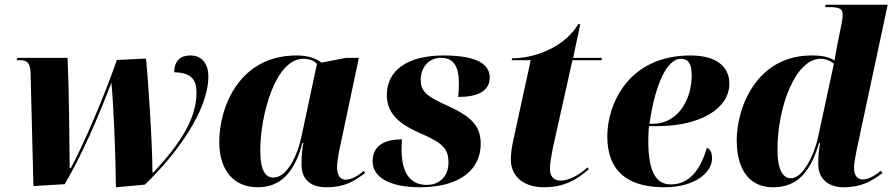

<svg xmlns="http://www.w3.org/2000/svg" viewBox="-20 -780 3765 810"><path d="M469 10 591 -1C721 -125 859 -312 859 -457C859 -512 832 -546 782 -546C744 -546 715 -526 715 -475C789 -474 809 -442 809 -389C809 -282 744 -178 628 -53H623C624 -151 606 -434 596 -533L473 -527C421 -377 335 -175 279 -71H274C272 -227 272 -378 265 -536H53L50 -526H65C92 -526 108 -516 109 -472L121 5L253 -3C330 -135 393 -283 450 -431C459 -337 468 -127 469 10Z M1067 10C1160 10 1221 -47 1256 -177H1260C1255 -152 1252 -128 1252 -85C1252 -22 1292 10 1356 10C1437 10 1476 -17 1520 -50L1515 -59C1496 -43 1466 -22 1438 -22C1417 -22 1402 -38 1402 -74C1402 -102 1412 -151 1418 -177L1494 -536H1441L1336 -516C1311 -535 1278 -546 1231 -546C988 -546 905 -326 905 -182C905 -59 968 10 1067 10ZM1134 -31C1103 -31 1078 -54 1078 -146C1078 -290 1140 -532 1260 -532C1284 -532 1305 -525 1317 -510L1252 -205C1234 -119 1189 -31 1134 -31Z M1751 10C1929 10 2008 -71 2008 -173C2008 -246 1972 -287 1868 -334C1776 -375 1755 -396 1755 -444C1755 -498 1791 -536 1840 -536C1895 -536 1916 -499 1916 -426C1916 -409 1915 -391 1913 -371C1994 -371 2046 -395 2046 -453C2046 -503 2003 -546 1851 -546C1698 -546 1612 -482 1612 -380C1612 -301 1663 -257 1755 -217C1848 -177 1872 -152 1872 -94C1872 -40 1838 0 1780 0C1718 0 1674 -41 1674 -150C1674 -162 1675 -176 1676 -192C1599 -192 1552 -164 1552 -99C1552 -30 1628 10 1751 10Z M2274 10C2360 10 2414 -22 2464 -66L2459 -74C2425 -43 2381 -18 2345 -18C2316 -18 2300 -37 2300 -66C2300 -90 2306 -123 2312 -154L2395 -526H2518L2519 -536H2398L2428 -678H2419C2367 -587 2244 -534 2140 -534L2139 -526H2219L2146 -191C2140 -164 2135 -134 2135 -106C2136 -30 2196 10 2274 10Z M2782 10C2920 10 2984 -58 2984 -111C2984 -140 2975 -152 2962 -156C2935 -65 2889 -2 2810 -2C2750 -2 2715 -51 2715 -186C2715 -197 2716 -235 2718 -248H2756C2930 -248 3057 -320 3057 -427C3057 -503 2997 -546 2893 -546C2631 -546 2542 -340 2542 -205C2542 -56 2630 10 2782 10ZM2736 -258H2720C2744 -427 2795 -532 2852 -532C2882 -532 2898 -514 2898 -462C2898 -352 2834 -258 2736 -258Z M3241 10C3324 10 3393 -30 3435 -176H3440C3435 -149 3432 -129 3432 -88C3432 -24 3476 10 3539 10C3615 10 3658 -16 3703 -50L3696 -60C3680 -46 3648 -23 3620 -23C3597 -23 3583 -39 3583 -73C3583 -101 3598 -165 3605 -199L3725 -760H3463L3461 -750H3482C3528 -750 3535 -738 3535 -717C3535 -703 3532 -687 3528 -668L3511 -584C3509 -572 3503 -542 3501 -525C3475 -540 3450 -546 3404 -546C3170 -546 3088 -324 3088 -188C3088 -68 3139 10 3241 10ZM3317 -28C3286 -28 3260 -57 3260 -149C3260 -330 3336 -532 3442 -532C3463 -532 3483 -524 3498 -511L3430 -196C3414 -125 3367 -28 3317 -28Z"/></svg>

Font: Noto Serif Display ExtraBold
Style: Italic
Weight: 800
Italic angle: -12°
Designer: Monotype Design Team
Foundry: Monotype Imaging Inc.
Version: Version 2.009